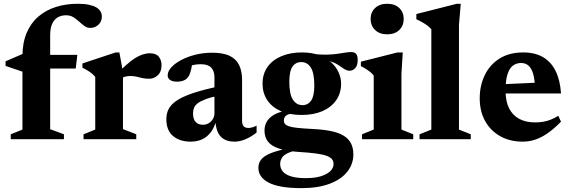

<svg xmlns="http://www.w3.org/2000/svg" viewBox="-20 -738 3025 1018"><path d="M129.5 -374.5 99 -358 9.5 -388.5V-413L107 -455L173 -447H390L381.5 -374.5ZM246 -53 319 -26V0H37V-26L99 -51V-438.5Q99 -510.5 121.2 -563.2Q143.5 -616 183.5 -650.2Q223.5 -684.5 276.8 -701.2Q330 -718 391.5 -718Q427 -718 451.5 -712.8Q476 -707.5 491 -698.5Q506 -689.5 513 -677.2Q520 -665 520 -650Q520 -624 502 -607Q484 -590 458.5 -590Q441.5 -590 427.5 -600.2Q413.5 -610.5 399.5 -623.5Q385.5 -636.5 369 -646.8Q352.5 -657 330.5 -657Q305.5 -657 286.5 -646.2Q267.5 -635.5 256.8 -612.2Q246 -589 246 -551.5Z M774.5 -455.5Q807.5 -455.5 822 -437.2Q836.5 -419 836.5 -393Q836.5 -357 816.2 -338.8Q796 -320.5 772 -320.5Q749.5 -320.5 733.8 -324.2Q718 -328 703.8 -331.5Q689.5 -335 670.5 -335Q658.5 -335 647.5 -332.5Q636.5 -330 626 -324.8Q615.5 -319.5 605 -311L592.5 -337.5Q622.5 -369.5 647.5 -392Q672.5 -414.5 694.2 -428.5Q716 -442.5 735.8 -449Q755.5 -455.5 774.5 -455.5ZM632 -356V-53.5L702.5 -26V0H423V-26L485 -51V-330Q477.5 -340 467.2 -348.2Q457 -356.5 444.5 -364.2Q432 -372 417 -379V-401.5L593 -460H613Z M1141 -280 1142 -231.5Q1098 -222.5 1070.8 -212.2Q1043.5 -202 1028.8 -190.8Q1014 -179.5 1008.8 -166.5Q1003.5 -153.5 1003.5 -137.5Q1003.5 -105.5 1017.5 -91Q1031.5 -76.5 1056 -76.5Q1073.5 -76.5 1087.2 -85Q1101 -93.5 1109 -107.5Q1117 -121.5 1117 -138.5V-328.5Q1117 -361 1100 -379.2Q1083 -397.5 1045 -397.5Q1028.5 -397.5 1012.2 -394.8Q996 -392 982.5 -386.5L1002 -422Q998.5 -394.5 994.8 -376.5Q991 -358.5 986.8 -347.2Q982.5 -336 976.5 -328.5Q968.5 -317 953.2 -311Q938 -305 919 -305Q894.5 -305 881.8 -314Q869 -323 869 -338.5Q869 -359.5 888.2 -380.8Q907.5 -402 940.8 -419.8Q974 -437.5 1016.5 -448Q1059 -458.5 1105 -458.5Q1166 -458.5 1200.5 -440.5Q1235 -422.5 1249.2 -390.2Q1263.5 -358 1263.5 -314.5V-97.5Q1263.5 -84.5 1267.2 -76Q1271 -67.5 1278.2 -63.5Q1285.5 -59.5 1297 -59.5Q1306 -59.5 1317.2 -62.5Q1328.5 -65.5 1340.5 -72V-35.5Q1313.5 -13.5 1282.8 -0.2Q1252 13 1224 13Q1189 13 1166.8 -0.5Q1144.5 -14 1134 -39.2Q1123.5 -64.5 1122 -98.5L1127 -101Q1117 -62.5 1097.8 -37Q1078.5 -11.5 1051.5 0.8Q1024.5 13 991 13Q933 13 897.5 -16.8Q862 -46.5 862 -106.5Q862 -135.5 873.8 -159.2Q885.5 -183 915.5 -203.8Q945.5 -224.5 1000.2 -243.2Q1055 -262 1141 -280Z M1578 259.5Q1518.5 259.5 1475 252Q1431.5 244.5 1404 230Q1376.5 215.5 1363.2 195.8Q1350 176 1350 152Q1350 133 1358.8 116.8Q1367.5 100.5 1389.8 87Q1412 73.5 1451.2 62.2Q1490.5 51 1551.5 41.5H1597L1597.5 51.5Q1543.5 58.5 1514.8 70Q1486 81.5 1475.8 97Q1465.5 112.5 1465.5 132Q1465.5 155 1480 171.8Q1494.5 188.5 1524.5 197.5Q1554.5 206.5 1601.5 206.5Q1648.5 206.5 1681.2 196.5Q1714 186.5 1731.2 169.5Q1748.5 152.5 1748.5 132Q1748.5 117 1740.5 106.5Q1732.5 96 1712.8 88.5Q1693 81 1656.8 76Q1620.5 71 1563.5 67.5Q1507 63.5 1471 53.2Q1435 43 1415.8 27.5Q1396.5 12 1389.2 -7.5Q1382 -27 1382.5 -48.5Q1383.5 -92.5 1418.5 -119.8Q1453.5 -147 1522 -155.5L1538.5 -137.5Q1508.5 -134.5 1496.8 -125Q1485 -115.5 1485 -100Q1485 -89 1490.5 -81.5Q1496 -74 1511.8 -68.5Q1527.5 -63 1558.5 -59.8Q1589.5 -56.5 1641 -54Q1697 -51 1737.2 -42.5Q1777.5 -34 1803 -18Q1828.5 -2 1841 22.2Q1853.5 46.5 1853.5 80.5Q1853.5 131.5 1821.8 172Q1790 212.5 1728.5 236Q1667 259.5 1578 259.5ZM1580 -128.5Q1514.5 -128.5 1468 -149.2Q1421.5 -170 1396.8 -207.5Q1372 -245 1372 -294Q1372 -345.5 1398.2 -382.8Q1424.5 -420 1471.8 -440Q1519 -460 1580.5 -460Q1632.5 -460 1671.2 -445.8Q1710 -431.5 1736 -407.5Q1762 -383.5 1775.2 -354.2Q1788.5 -325 1788.5 -294.5Q1788.5 -243.5 1762 -206Q1735.5 -168.5 1688.8 -148.5Q1642 -128.5 1580 -128.5ZM1584 -180.5Q1613 -180.5 1629.8 -204.8Q1646.5 -229 1646.5 -285Q1646.5 -351 1627.8 -380Q1609 -409 1577 -409Q1548 -409 1531 -385Q1514 -361 1514 -304.5Q1514 -238.5 1533 -209.5Q1552 -180.5 1584 -180.5ZM1651.5 -418 1640.5 -452Q1680.5 -447.5 1711.5 -448.2Q1742.5 -449 1766.2 -452.2Q1790 -455.5 1808.8 -458.8Q1827.5 -462 1843 -462Q1859.5 -462 1868 -452.5Q1876.5 -443 1876.5 -421Q1876.5 -390.5 1863.5 -376.8Q1850.5 -363 1834 -363Q1818.5 -363 1804 -373Q1789.5 -383 1770.5 -395.2Q1751.5 -407.5 1723.2 -415Q1695 -422.5 1651.5 -418Z M2033 -556Q1992.5 -556 1968.8 -579Q1945 -602 1945 -637.5Q1945 -673 1968.8 -695.5Q1992.5 -718 2033 -718Q2073.5 -718 2097 -695.5Q2120.5 -673 2120.5 -637.5Q2120.5 -602 2097 -579Q2073.5 -556 2033 -556ZM2115.5 -460 2108.5 -347V-51L2171 -26V0H1899.5V-26L1961.5 -51V-337.5Q1955 -346.5 1944.2 -355.2Q1933.5 -364 1920.5 -372.2Q1907.5 -380.5 1893.5 -387.5V-411L2087.5 -460Z M2413.5 -51 2476 -26V0H2204.5V-26L2267 -51V-583Q2259 -592 2248 -600.8Q2237 -609.5 2222 -618.2Q2207 -627 2187.5 -636V-663.5L2402 -718H2423L2413.5 -607Z M2754 -460Q2816.5 -460 2859.5 -434.8Q2902.5 -409.5 2926.2 -361Q2950 -312.5 2954.5 -242.5H2625V-290.5L2877.5 -302L2816.5 -274.5Q2815 -319 2806.5 -347.5Q2798 -376 2782.2 -390Q2766.5 -404 2743 -404Q2718.5 -404 2700 -390.5Q2681.5 -377 2671 -345Q2660.5 -313 2660.5 -256.5Q2660.5 -201 2679.2 -163.8Q2698 -126.5 2733 -107.8Q2768 -89 2817 -89Q2840 -89 2860.5 -92.5Q2881 -96 2900.5 -103.8Q2920 -111.5 2940 -124L2954.5 -93Q2923.5 -61 2891.2 -37Q2859 -13 2824.5 0Q2790 13 2752 13Q2682.5 13 2631 -16.5Q2579.5 -46 2551.5 -97.5Q2523.5 -149 2523.5 -216Q2523.5 -284 2550.2 -339.5Q2577 -395 2628.5 -427.5Q2680 -460 2754 -460Z"/></svg>

Font: Newsreader 16pt 16pt
Style: Bold
Weight: 700
Version: Version 1.003